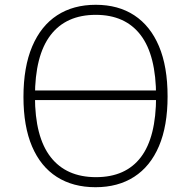

<svg xmlns="http://www.w3.org/2000/svg" viewBox="-20 -784 798 802"><path d="M663 -366H110V-406H663ZM379 -2Q285 -2 217.5 -45Q150 -88 114 -172Q78 -256 78 -379Q78 -504 114.5 -590Q151 -676 218.5 -720Q286 -764 380 -764Q474 -764 541 -720Q608 -676 644 -591Q680 -506 680 -381Q680 -258 644 -173.5Q608 -89 540.5 -45.5Q473 -2 379 -2ZM381 -44Q505 -44 568.5 -127.5Q632 -211 632 -381Q632 -553 567.5 -637.5Q503 -722 380 -722Q256 -722 191 -637Q126 -552 126 -381Q126 -212 191.5 -128Q257 -44 381 -44Z"/></svg>

Font: Libre Franklin Thin
Style: Regular
Weight: 100
Designer: Pablo Impallari, Rodrigo Fuenzalida, Nhung Nguyen
Foundry: Impallari Type
Version: Version 3.000